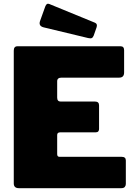

<svg xmlns="http://www.w3.org/2000/svg" viewBox="-20 -984 711 1004"><path d="M52 -719Q52 -742 71 -742H611Q629 -742 629 -721V-605Q629 -578 603 -578H302Q279 -578 279 -559V-474Q279 -453 297 -453H477Q498 -453 498 -433V-309Q498 -302 494 -297Q490 -292 480 -292H295Q279 -292 279 -278V-178Q279 -164 291 -164H616Q638 -164 638 -145V-22Q638 -13 632.5 -6.5Q627 0 614 0H79Q52 0 52 -25V-719ZM217 -951Q224 -969 238 -963L477 -865Q491 -859 485 -841L470 -798Q466 -788 460 -785Q454 -782 441 -785L208 -841Q181 -848 189 -873Z"/></svg>

Font: Libre Franklin Black
Style: Regular
Weight: 900
Designer: Pablo Impallari, Rodrigo Fuenzalida, Nhung Nguyen
Foundry: Impallari Type
Version: Version 3.000